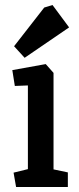

<svg xmlns="http://www.w3.org/2000/svg" viewBox="-20 -744 316 764"><path d="M44 0 34 -57 91 -71V-404L39 -402L29 -465L162 -489L193 -454V-70L250 -58V0ZM78 -514 36 -560 156 -714 189 -724 255 -635Z"/></svg>

Font: Kreon Light Medium
Style: Regular
Weight: 500
Version: Version 2.002